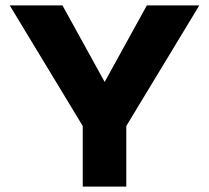

<svg xmlns="http://www.w3.org/2000/svg" viewBox="-20 -690 773 710"><path d="M16 -670 286 -224V0H447V-224L717 -670H523L367 -387L211 -670Z"/></svg>

Font: LT Wave Alt Black
Style: Regular
Weight: 900
Designer: Daniel Lyons
Version: Version 2.5 (Glyphs App)